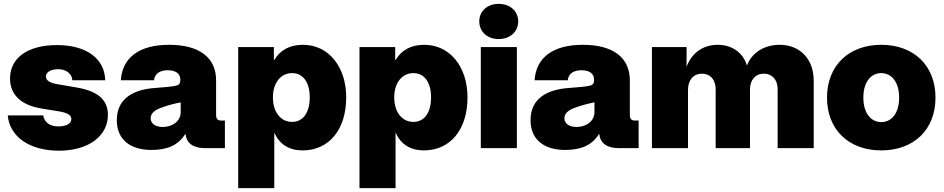

<svg xmlns="http://www.w3.org/2000/svg" viewBox="-20 -756 4819 980"><path d="M280.8 13.2C430.7 13.2 530.8 -61 530.8 -169.4C530.8 -246.1 480.5 -290.5 373 -309.1L265.6 -327.6C232.9 -334 214.4 -346.7 214.4 -365.2C214.4 -386.7 237.3 -402.8 277.8 -402.8C317.9 -402.8 348.1 -378.4 349.1 -346.2H517.1C514.2 -457 421.4 -525.9 270.5 -525.9C120.6 -525.9 31.2 -460 31.2 -355.5C31.2 -272.9 86.4 -220.2 189 -202.6L284.2 -187C324.2 -180.2 344.2 -167.5 344.2 -148.9C344.2 -126 319.8 -110.8 277.8 -110.8C232.9 -110.8 205.6 -133.3 200.7 -167H19.5C29.3 -57.6 131.8 13.2 280.8 13.2Z M752.4 9.3C832 9.3 887.7 -12.7 925.3 -71.3H927.2C931.6 -25.4 966.3 0 1024.9 0H1127.9V-140.6H1109.4C1090.8 -140.6 1083 -149.4 1083 -170.4V-345.7C1083 -461.4 998.5 -527.3 843.3 -527.3C689 -527.3 604.5 -461.4 596.7 -346.2H766.1C769.5 -378.9 794.4 -397.5 836.4 -397.5C876 -397.5 900.4 -380.4 900.4 -350.6C900.4 -334.5 898.4 -323.7 878.9 -318.8C860.4 -314 815.4 -310.1 772.9 -307.1C665.5 -299.8 576.2 -256.8 576.2 -142.6C576.2 -40.5 648.9 9.3 752.4 9.3ZM810.5 -107.9C774.4 -107.9 749 -124.5 749 -152.8C749 -181.6 777.3 -197.8 809.6 -208.5C839.8 -219.2 868.7 -227.1 902.3 -233.4V-184.1C902.3 -135.7 858.4 -107.9 810.5 -107.9Z M1195.8 204.1H1379.9V-76.2H1381.8C1406.7 -19.5 1456.1 11.7 1524.4 11.7C1659.7 11.7 1747.1 -95.2 1747.1 -258.8C1747.1 -416.5 1656.2 -527.3 1526.4 -527.3C1459.5 -527.3 1410.6 -501 1380.4 -450.2H1377.9V-515.6H1195.8ZM1470.7 -133.8C1413.6 -133.8 1373 -183.1 1373 -258.8C1373 -334 1413.6 -382.8 1470.7 -382.8C1527.8 -382.8 1561 -335 1561 -258.8C1561 -182.1 1527.8 -133.8 1470.7 -133.8Z M1814.9 204.1H1999V-76.2H2001C2025.9 -19.5 2075.2 11.7 2143.6 11.7C2278.8 11.7 2366.2 -95.2 2366.2 -258.8C2366.2 -416.5 2275.4 -527.3 2145.5 -527.3C2078.6 -527.3 2029.8 -501 1999.5 -450.2H1997.1V-515.6H1814.9ZM2089.8 -133.8C2032.7 -133.8 1992.2 -183.1 1992.2 -258.8C1992.2 -334 2032.7 -382.8 2089.8 -382.8C2147 -382.8 2180.2 -335 2180.2 -258.8C2180.2 -182.1 2147 -133.8 2089.8 -133.8Z M2434.1 0H2618.2V-515.6H2434.1ZM2525.4 -556.6C2583.5 -556.6 2625 -594.2 2625 -647C2625 -699.2 2583.5 -736.3 2525.4 -736.3C2467.3 -736.3 2426.3 -699.2 2426.3 -647C2426.3 -594.2 2467.3 -556.6 2525.4 -556.6Z M2864.3 9.3C2943.8 9.3 2999.5 -12.7 3037.1 -71.3H3039.1C3043.5 -25.4 3078.1 0 3136.7 0H3239.7V-140.6H3221.2C3202.6 -140.6 3194.8 -149.4 3194.8 -170.4V-345.7C3194.8 -461.4 3110.4 -527.3 2955.1 -527.3C2800.8 -527.3 2716.3 -461.4 2708.5 -346.2H2877.9C2881.3 -378.9 2906.2 -397.5 2948.2 -397.5C2987.8 -397.5 3012.2 -380.4 3012.2 -350.6C3012.2 -334.5 3010.3 -323.7 2990.7 -318.8C2972.2 -314 2927.2 -310.1 2884.8 -307.1C2777.3 -299.8 2688 -256.8 2688 -142.6C2688 -40.5 2760.7 9.3 2864.3 9.3ZM2922.4 -107.9C2886.2 -107.9 2860.8 -124.5 2860.8 -152.8C2860.8 -181.6 2889.2 -197.8 2921.4 -208.5C2951.7 -219.2 2980.5 -227.1 3014.2 -233.4V-184.1C3014.2 -135.7 2970.2 -107.9 2922.4 -107.9Z M3307.6 0H3491.7V-297.9C3491.7 -348.6 3520.5 -379.9 3562.5 -379.9C3605.5 -379.9 3632.8 -349.1 3632.8 -300.8V0H3808.1V-299.3C3808.1 -348.1 3835.4 -379.9 3878.4 -379.9C3920.9 -379.9 3949.2 -350.1 3949.2 -300.3V0H4133.3V-344.2C4133.3 -456.5 4061.5 -527.3 3959 -527.3C3885.7 -527.3 3818.8 -491.2 3792.5 -421.4C3771.5 -491.7 3711.4 -527.3 3643.1 -527.3C3575.2 -527.3 3513.2 -492.2 3484.4 -415.5V-515.6H3307.6Z M4478 11.7C4643.6 11.7 4754.9 -93.3 4754.9 -257.8C4754.9 -421.9 4643.6 -527.3 4478 -527.3C4313 -527.3 4201.2 -421.9 4201.2 -257.8C4201.2 -93.3 4313 11.7 4478 11.7ZM4478 -132.8C4426.8 -132.8 4386.7 -176.3 4386.7 -257.8C4386.7 -339.4 4426.8 -382.8 4478 -382.8C4529.3 -382.8 4569.3 -339.4 4569.3 -257.8C4569.3 -176.3 4529.8 -132.8 4478 -132.8Z"/></svg>

Font: Raveo Display Display ExtraBold
Style: Regular
Weight: 800
Designer: Jakub Foglar, Rasmus Andersson (Inter)
Foundry: Jakubfoglar.com
Version: Version 1.100;Glyphs 3.2.3 (3260)